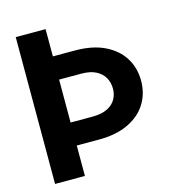

<svg xmlns="http://www.w3.org/2000/svg" viewBox="-108 -823 859 919"><g transform="rotate(-15 322.0 -364.0)"><path d="M52.2 -727.5H200.1V0H52.2ZM121.1 -592.4H309.6Q396.3 -592.4 456.2 -563.3Q516.1 -534.2 547 -484.4Q577.9 -434.5 577.9 -371.3Q577.9 -307.9 547 -258Q516.1 -208.2 456.2 -179.5Q396.3 -150.7 309.6 -150.7H121.1V-264.7H309.6Q354.1 -265 382.4 -278.9Q410.7 -292.9 424.3 -316.6Q437.9 -340.2 437.9 -369.4Q437.9 -399.3 424.3 -423.7Q410.7 -448.1 382.4 -462.7Q354.1 -477.4 309.6 -477.4H121.1Z"/></g></svg>

Font: Inter Khmer Looped
Style: Regular
Weight: 400
Designer: Rasmus Andersson, Sovichet Tep
Foundry: Anagata Design
Version: Version 1.000